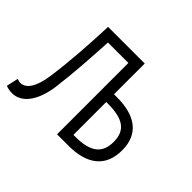

<svg xmlns="http://www.w3.org/2000/svg" viewBox="-135 -756 963 963"><g transform="rotate(45 347.0 -274.0)"><path d="M426 -344H404V-562H403H144C139 -433 131 -309 114 -185C101 -93 70 -52 31 -52C22 -52 15 -55 8 -57L-6 6C8 11 20 14 39 14C98 14 153 -39 171 -163C186 -279 193 -399 199 -506H344V0H426C555 0 632 -56 632 -174C632 -290 555 -344 426 -344ZM416 -56H404V-289H416C524 -289 572 -255 572 -174C572 -92 524 -56 416 -56Z"/></g></svg>

Font: Kawkab Mono Light
Style: Regular
Weight: 300
Monospace: yes
Designer: Abdullah Arif
Foundry: Abdullah Arif
Version: Version 1.000;PS 000.500;hotconv 1.0.88;makeotf.lib2.5.64775